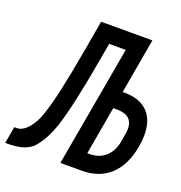

<svg xmlns="http://www.w3.org/2000/svg" viewBox="-166 -839 898 952"><g transform="rotate(20 283.0 -363.5)"><path d="M281.5 -637.5 267 -555Q243 -418 222.8 -326.2Q202.5 -234.5 183 -174Q165.5 -124 146.8 -91.8Q128 -59.5 106 -36Q79.5 -15 49.2 -7.5Q19 0 -20.5 0H-35L-19.5 -88.5H-6Q24 -88.5 53 -121.5Q82 -154.5 99.5 -210Q116.5 -259.5 135.5 -345.2Q154.5 -431 179 -570L206.5 -727H477L426 -436H438Q516 -436 558.2 -393.5Q600.5 -351 600.5 -272Q600.5 -243 594.5 -210Q576.5 -107.5 518.8 -53.8Q461 0 368.5 0H256L369 -637.5ZM503 -202.5 510 -243Q513 -259.5 513 -273Q513 -345 429 -345H409.5L365 -91H377.5Q427 -91 460.2 -120.2Q493.5 -149.5 503 -202.5Z"/></g></svg>

Font: JuliaMono SemiBold
Style: Italic
Weight: 600
Italic angle: -9°
Monospace: yes
Designer: cormullion
Foundry: corm
Version: Version 0.056; ttfautohint (v1.8.4)